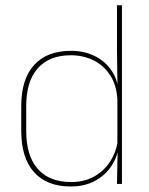

<svg xmlns="http://www.w3.org/2000/svg" viewBox="-20 -684 554 714"><path d="M243 9.5Q154 9.5 106.5 -43.8Q59 -97 59 -197V-289.5Q59 -389.5 106.8 -442.2Q154.5 -495 244.5 -495Q294.5 -495 334.5 -474.5Q374.5 -454 397.8 -417Q421 -380 421.5 -330H427.5L416.5 -313.5Q413.5 -368.5 389.2 -405Q365 -441.5 327 -460Q289 -478.5 243.5 -478.5Q163.5 -478.5 120.5 -430.2Q77.5 -382 77.5 -289.5V-197Q77.5 -104.5 120.5 -55.8Q163.5 -7 245 -7Q291.5 -7 328 -26.5Q364.5 -46 388 -81Q411.5 -116 418.5 -162.5L427.5 -144H422Q417.5 -101.5 394.5 -66.8Q371.5 -32 333 -11.2Q294.5 9.5 243 9.5ZM433.5 0H415L417.5 -130.5L416.5 -138V-346.5L417 -356L415 -494.5V-664.5H433.5Z"/></svg>

Font: Anek Kannada Thin
Style: Regular
Weight: 250
Version: Version 1.003